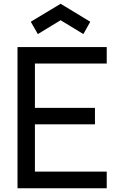

<svg xmlns="http://www.w3.org/2000/svg" viewBox="-20 -1000 660 1020"><path d="M181 -819 143.5 -884.5 302 -980 459.5 -884.5 423 -819 302 -892.5ZM165.5 -662.5V-427H484.5V-339.5H165.5V-88.5H547V0H73V-750H547V-662.5Z"/></svg>

Font: Russisch Sans Medium
Style: Regular
Weight: 500
Width: 4
Designer: Michael Sharanda (font) & Cristiano Sobral (main changes)
Foundry: Michael Sharanda
Version: Version 2.00;September 8, 2020;FontCreator 13.0.0.2681 64-bi